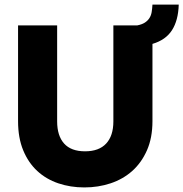

<svg xmlns="http://www.w3.org/2000/svg" viewBox="-20 -813 802 840"><path d="M59 -702H230V-282Q230 -219 260.5 -185Q291 -151 352 -151Q413 -151 444.5 -185Q476 -219 476 -282V-702H581Q601 -706 613.5 -714Q626 -722 633.5 -733.5Q641 -745 643.5 -760Q646 -775 647 -793H762Q760 -724 732.5 -681Q705 -638 647 -621V-283Q647 -210 623 -155.5Q599 -101 558.5 -65Q518 -29 464 -11Q410 7 349 7Q288 7 235 -11Q182 -29 143 -65Q104 -101 81.5 -155.5Q59 -210 59 -283Z"/></svg>

Font: SVN-Poppins
Style: Bold
Weight: 700
Designer: Ninad Kale (Devanagari), Jonny Pinhorn (Latin)
Foundry: Indian Type Foundry
Version: Version 3.200;PS 1.000;hotconv 16.6.54;makeotf.lib2.5.65590